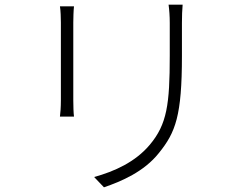

<svg xmlns="http://www.w3.org/2000/svg" viewBox="-20 -768 1040 820"><path d="M236 -741C239 -724 240 -689 240 -672V-340C240 -312 238 -284 236 -270H296C294 -285 293 -314 293 -340V-672C293 -691 294 -724 296 -741ZM700 -748C703 -726 705 -699 705 -670V-530C705 -322 693 -237 620 -150C558 -76 469 -36 382 -12L424 32C497 7 595 -34 659 -115C730 -203 757 -274 757 -529V-670C757 -699 758 -726 760 -748Z"/></svg>

Font: Source Han Sans SC Light
Style: Regular
Weight: 300
Designer: Ryoko NISHIZUKA (kana & ideographs); Paul D. Hunt (Latin, Greek & Cyrillic); Wenlong ZHANG (bopomofo); Sandoll Communica
Foundry: Adobe Systems Incorporated
Version: Version 1.004;PS 1.004;hotconv 1.0.82;makeotf.lib2.5.63406